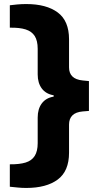

<svg xmlns="http://www.w3.org/2000/svg" viewBox="-20 -768 496 948"><path d="M28.5 154V43.3Q76.1 43.8 106.3 34.6Q136.6 25.3 151.3 2Q166.1 -21.3 166.1 -61.3V-187.6Q166.1 -230 186.3 -257.3Q206.5 -284.5 245 -291V-297.5Q206.5 -304 186.3 -331.2Q166.1 -358.5 166.1 -400.4V-526.7Q166.1 -567.2 151.3 -590.3Q136.6 -613.3 106.3 -622.8Q76.1 -632.3 28.5 -631.3V-742Q42.9 -744 64.9 -746Q86.8 -748 109.7 -748Q209.1 -748 265 -706.5Q320.9 -665 320.9 -574V-435.3Q320.9 -406.7 337.5 -390.5Q354 -374.2 388.5 -370.7L419.1 -367.7V-220.3L388.5 -217.8Q354 -214.8 337.5 -198.3Q320.9 -181.8 320.9 -152.7V-14Q320.9 77 265 118.5Q209.1 160 109.7 160Q87.8 160 68.3 158Q48.9 156 28.5 154Z"/></svg>

Font: REM Medium
Style: Regular
Weight: 500
Designer: Octavio Pardo
Foundry: Ashler Design
Version: Version 1.005;gftools[0.9.28]